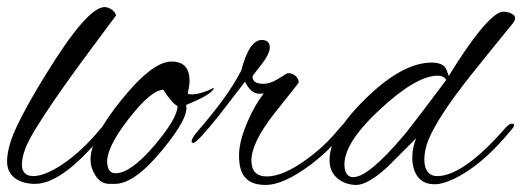

<svg xmlns="http://www.w3.org/2000/svg" viewBox="-23 -518 1477 543"><path d="M305 -474C304 -486 286 -498 273 -498C240 -498 185 -435 107 -308C61 -234 31 -177 14 -137C5 -114 -3 -86 -3 -61C-3 -15 37 2 76 2C137 2 202 -63 243 -108L267 -135C272 -141 284 -156 284 -160C284 -164 282 -166 279 -166C274 -166 264 -158 258 -150C190 -68 114 -20 71 -20C47 -20 39 -35 39 -51C39 -102 80 -156 104 -195C136 -244 180 -306 235 -380C282 -443 305 -474 305 -474Z M582 -270C557 -257 535 -251 518 -251C513 -251 509 -252 508 -254C511 -267 513 -279 513 -290C513 -326 496 -344 462 -344C426 -344 379 -308 320 -235C262 -163 233 -107 233 -67C233 -52 237 -38 245 -25C255 -7 269 2 286 2H302C339 2 384 -30 437 -95C488 -157 510 -199 503 -221C554 -242 581 -258 582 -270ZM479 -218C479 -195 457 -158 414 -107C369 -54 332 -28 304 -28C289 -28 281 -38 280 -59C279 -87 299 -128 341 -182C384 -237 416 -264 439 -264C455 -239 468 -224 479 -218Z M950 -144C957 -152 959 -159 959 -162C959 -167 956 -169 952 -169C949 -169 945 -164 942 -161L918 -133C897 -110 874 -89 845 -68C800 -35 762 -19 732 -19C703 -19 688 -34 688 -64C688 -97 709 -141 752 -196L821 -283C825 -294 810 -311 794 -311C792 -311 790 -311 788 -310L762 -294C747 -285 734 -281 722 -281C701 -281 691 -288 691 -302C691 -303 699 -313 715 -334C732 -355 740 -372 740 -384C740 -398 732 -405 717 -405C694 -405 674 -376 659 -318C631 -263 587 -206 536 -147C531 -141 527 -136 524 -131C521 -126 519 -122 519 -118C519 -115 520 -114 524 -114C531 -114 555 -140 596 -191L670 -287C681 -264 694 -253 710 -253C714 -253 718 -253 723 -254C707 -233 692 -208 679 -178C662 -140 653 -107 653 -78C653 -27 671 5 728 5C763 5 806 -15 858 -54C884 -74 902 -91 918 -108Z M1429 -454C1432 -459 1434 -463 1434 -467C1434 -480 1406 -488 1394 -484C1365 -475 1315 -415 1246 -303C1242 -316 1239 -323 1237 -326C1230 -336 1217 -341 1198 -341C1142 -341 1078 -306 1007 -235C936 -165 903 -104 910 -52C914 -20 945 5 985 5C1006 5 1036 -12 1073 -46L1154 -127C1133 -77 1138 3 1205 3C1210 3 1214 3 1219 2C1242 -2 1277 -16 1323 -51C1366 -84 1400 -123 1425 -153C1429 -158 1431 -161 1431 -164C1431 -167 1428 -169 1422 -168C1417 -167 1412 -162 1407 -157C1322 -59 1258 -20 1214 -20C1163 -20 1176 -92 1188 -121C1205 -163 1244 -224 1310 -307C1349 -356 1389 -405 1429 -454ZM1239 -292C1165 -193 1126 -143 1119 -135C1052 -56 1005 -17 976 -17C963 -17 955 -25 952 -41C945 -84 977 -139 1049 -206C1118 -271 1174 -304 1215 -304C1226 -304 1234 -300 1239 -292Z"/></svg>

Font: AlexBrush
Style: Regular
Weight: 400
Designer: Robert E. Leuschke
Foundry: Robert E. Leuschke
Version: Version 1.001